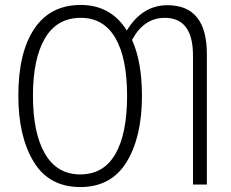

<svg xmlns="http://www.w3.org/2000/svg" viewBox="-20 -745 932 775"><path d="M304 10Q178 10 116 -92Q54 -194 54 -359Q54 -533 118.5 -629Q183 -725 306 -725Q427 -725 492 -622Q554 -724 656 -724Q815 -724 815 -527V0H759V-521Q759 -673 645 -673Q561 -673 513 -584Q553 -495 553 -358Q553 -192 491 -91Q429 10 304 10ZM304 -41Q398 -41 445.5 -123Q493 -205 493 -358Q493 -511 445.5 -592Q398 -673 306 -673Q210 -673 161.5 -590.5Q113 -508 113 -359Q113 -208 161.5 -124.5Q210 -41 304 -41Z"/></svg>

Font: Noto Sans Display Light Narrow
Style: Regular
Weight: 300
Width: 4
Designer: Monotype Design team
Foundry: Monotype Imaging Inc.
Version: Version 1.000